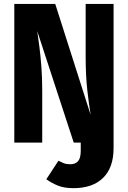

<svg xmlns="http://www.w3.org/2000/svg" viewBox="-20 -731 655 984"><path d="M357.9 0 170.8 -571.8Q175.4 -541.5 181.5 -494.1Q187.7 -446.7 192.1 -388.7Q196.4 -330.8 196.4 -268.2V0H53.3V-710.8H263.1L444.6 -142.1Q436.4 -190.8 427.7 -266.7Q419 -342.6 419 -438.5V-710.8H562.1V27.7Q562.1 128.2 508.2 180.8Q454.4 233.3 356.4 233.3Q309.2 233.3 276.9 220.3Q244.6 207.2 217.4 187.7L279.5 92.8Q293.3 100 306.7 105.4Q320 110.8 340.5 110.8Q366.2 110.8 380 95.1Q393.8 79.5 393.8 41.5V0Z"/></svg>

Font: FiraCode Nerd Font
Style: Bold
Weight: 700
Designer: Carrois Corporate, Edenspiekermann AG, Nikita Prokopov
Foundry: Carrois Corporate, Edenspiekermann AG, Nikita Prokopov
Version: Version 6.002;Nerd Fonts 2.1.0